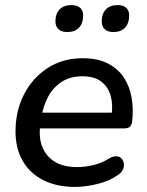

<svg xmlns="http://www.w3.org/2000/svg" viewBox="-20 -726 577 755"><path d="M275 9Q203 9 150.5 -17.5Q98 -44 69.5 -93Q41 -142 41 -209Q41 -289 74 -354Q107 -419 166.5 -458Q226 -497 305 -497Q364 -497 404 -476.5Q444 -456 467 -421Q490 -386 497.5 -342Q505 -298 500 -252Q498 -233 490 -227Q482 -221 467 -221H121L129 -283H436L418 -269Q425 -313 415.5 -348Q406 -383 379 -404.5Q352 -426 304 -426Q255 -426 221.5 -403.5Q188 -381 169.5 -346Q151 -311 144 -272L140 -245Q126 -165 164.5 -117Q203 -69 282 -69Q315 -69 348 -77Q381 -85 409 -103Q425 -112 437.5 -111.5Q450 -111 457.5 -103Q465 -95 467 -83.5Q469 -72 463.5 -59.5Q458 -47 444 -38Q410 -14 363 -2.5Q316 9 275 9ZM426 -600Q404 -600 392 -611Q380 -622 380 -642Q380 -672 396.5 -689Q413 -706 442 -706Q464 -706 476 -695.5Q488 -685 488 -665Q488 -635 472 -617.5Q456 -600 426 -600ZM245 -600Q222 -600 210 -611Q198 -622 198 -642Q198 -672 214.5 -689Q231 -706 260 -706Q283 -706 295 -695.5Q307 -685 307 -665Q307 -635 291 -617.5Q275 -600 245 -600Z"/></svg>

Font: Nunito ExtraLight SemiBold
Style: Italic
Weight: 600
Italic angle: -9°
Version: Version 3.602